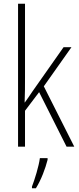

<svg xmlns="http://www.w3.org/2000/svg" viewBox="-20 -873 419 1021"><path d="M113 -463V-853H76V-93H113V-284L188 -383L334 -93H375L213 -414L360 -622H318L152 -386C138 -365 128 -350 112 -328H111C113 -374 113 -415 113 -463ZM233 -23V-32H192C187 9 164 84 150 119V128H171C199 83 221 24 233 -23Z"/></svg>

Font: Noto Sans Kannada UI Condensed ExtraLight
Style: Regular
Weight: 200
Width: 3
Designer: Jelle Bosma - Monotype Design Team
Foundry: Monotype Imaging Inc.
Version: Version 2.005